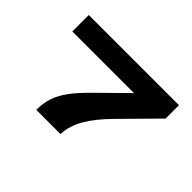

<svg xmlns="http://www.w3.org/2000/svg" viewBox="-123 -995 1290 1290"><g transform="rotate(45 522.5 -350.0)"><path d="M304 0Q304 -62 321 -115Q338 -168 378.5 -223.5Q419 -279 488 -346L689 -544H103V-700H960V-573L720 -330Q628 -237 583 -159.5Q538 -82 534 0Z"/></g></svg>

Font: Georama ExtraExtended
Style: Bold
Weight: 700
Width: 8
Designer: Jean-Baptiste Levee
Foundry: Production Type
Version: Version 1.000